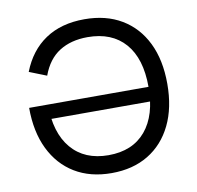

<svg xmlns="http://www.w3.org/2000/svg" viewBox="-80 -793 909 887"><g transform="rotate(-10 374.5 -349.0)"><path d="M374 12Q274 12 201.5 -32Q129 -76 89.5 -157.5Q50 -239 50 -351H138Q138 -218 200 -145Q262 -72 374 -72Q487 -72 548.5 -145Q610 -218 610 -351Q610 -484 548 -555Q486 -626 372 -626Q294 -626 239.5 -591.5Q185 -557 158 -483L77 -515Q114 -610 188.5 -660Q263 -710 372 -710Q473 -710 546 -666.5Q619 -623 658.5 -542.5Q698 -462 698 -350Q698 -238 658.5 -157Q619 -76 546.5 -32Q474 12 374 12ZM95 -283V-351H676V-283Z"/></g></svg>

Font: Hanken Grotesk
Style: Regular
Weight: 400
Designer: Alfredo Marco Pradil
Foundry: Hanken Design Co.
Version: Version 3.013